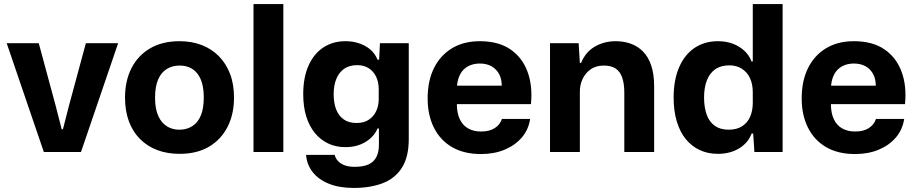

<svg xmlns="http://www.w3.org/2000/svg" viewBox="-20 -749 4512 946"><path d="M196 0 13 -536H171L254 -229L284 -112H290L320 -229L403 -536H562L379 0Z M865 9Q804 9 755 -9.5Q706 -28 670 -64Q634 -100 615 -151.5Q596 -203 596 -268Q596 -351 628 -413.5Q660 -476 720 -511Q780 -546 865 -546Q925 -546 974 -527Q1023 -508 1058.5 -472Q1094 -436 1113.5 -385Q1133 -334 1133 -268Q1133 -186 1101 -123.5Q1069 -61 1009.5 -26Q950 9 865 9ZM864 -110Q900 -110 927.5 -127.5Q955 -145 969.5 -180Q984 -215 984 -268Q984 -308 976 -337.5Q968 -367 952 -387Q936 -407 914 -416.5Q892 -426 865 -426Q829 -426 801.5 -409Q774 -392 759 -357Q744 -322 744 -268Q744 -228 752.5 -198.5Q761 -169 777 -149.5Q793 -130 815 -120Q837 -110 864 -110Z M1229 0V-729H1376V0Z M1723 177Q1652 177 1601 156.5Q1550 136 1521 99.5Q1492 63 1488 14H1629Q1633 31 1645.5 44.5Q1658 58 1678.5 65.5Q1699 73 1726 73Q1771 73 1797 60.5Q1823 48 1835 23.5Q1847 -1 1847 -36V-116H1840Q1824 -76 1781.5 -50Q1739 -24 1682 -24Q1635 -24 1597 -42Q1559 -60 1531.5 -93.5Q1504 -127 1489 -175Q1474 -223 1474 -285Q1474 -367 1500 -425.5Q1526 -484 1573 -515Q1620 -546 1682 -546Q1737 -546 1780 -522Q1823 -498 1840 -455H1848L1852 -536H1994V-64Q1994 24 1960.5 77Q1927 130 1866 153.5Q1805 177 1723 177ZM1737 -143Q1773 -143 1797 -159Q1821 -175 1833.5 -201.5Q1846 -228 1846 -261V-309Q1846 -345 1833 -371.5Q1820 -398 1796.5 -413Q1773 -428 1740 -428Q1701 -428 1675.5 -410Q1650 -392 1637 -360Q1624 -328 1624 -285Q1624 -242 1636 -210.5Q1648 -179 1673 -161Q1698 -143 1737 -143Z M2350 10Q2266 10 2207.5 -24Q2149 -58 2118 -120Q2087 -182 2087 -264Q2087 -351 2118.5 -414Q2150 -477 2207.5 -511.5Q2265 -546 2344 -546Q2436 -546 2494.5 -506Q2553 -466 2579 -396Q2605 -326 2596 -236H2231Q2231 -192 2245.5 -161.5Q2260 -131 2287 -116Q2314 -101 2350 -101Q2392 -101 2418 -118Q2444 -135 2453 -163H2592Q2584 -110 2551 -71.5Q2518 -33 2466.5 -11.5Q2415 10 2350 10ZM2231 -313 2218 -327H2466L2452 -313Q2454 -355 2440.5 -381.5Q2427 -408 2402.5 -422Q2378 -436 2344 -436Q2310 -436 2284.5 -421.5Q2259 -407 2245.5 -379.5Q2232 -352 2231 -313Z M2690 0V-536H2831L2837 -439H2843Q2865 -493 2911 -519.5Q2957 -546 3014 -546Q3054 -546 3088.5 -533.5Q3123 -521 3148.5 -495Q3174 -469 3188.5 -426.5Q3203 -384 3203 -324V0H3056V-292Q3056 -337 3045.5 -367Q3035 -397 3013 -411.5Q2991 -426 2955 -426Q2917 -426 2891 -408Q2865 -390 2851 -361Q2837 -332 2837 -298V0Z M3517 9Q3468 9 3428 -9.5Q3388 -28 3359 -63.5Q3330 -99 3314.5 -151Q3299 -203 3299 -268Q3299 -356 3326.5 -418.5Q3354 -481 3403 -513.5Q3452 -546 3517 -546Q3558 -546 3591 -533.5Q3624 -521 3648 -498.5Q3672 -476 3683 -446H3689V-729H3836V0H3697L3691 -91H3683Q3667 -46 3622.5 -18.5Q3578 9 3517 9ZM3570 -110Q3610 -110 3636.5 -127Q3663 -144 3676 -174Q3689 -204 3689 -242V-295Q3689 -334 3675.5 -363.5Q3662 -393 3635.5 -410Q3609 -427 3574 -427Q3532 -427 3504.5 -408Q3477 -389 3463 -353.5Q3449 -318 3449 -268Q3449 -220 3462 -184Q3475 -148 3502 -129Q3529 -110 3570 -110Z M4193 10Q4109 10 4050.5 -24Q3992 -58 3961 -120Q3930 -182 3930 -264Q3930 -351 3961.5 -414Q3993 -477 4050.5 -511.5Q4108 -546 4187 -546Q4279 -546 4337.5 -506Q4396 -466 4422 -396Q4448 -326 4439 -236H4074Q4074 -192 4088.5 -161.5Q4103 -131 4130 -116Q4157 -101 4193 -101Q4235 -101 4261 -118Q4287 -135 4296 -163H4435Q4427 -110 4394 -71.5Q4361 -33 4309.5 -11.5Q4258 10 4193 10ZM4074 -313 4061 -327H4309L4295 -313Q4297 -355 4283.5 -381.5Q4270 -408 4245.5 -422Q4221 -436 4187 -436Q4153 -436 4127.5 -421.5Q4102 -407 4088.5 -379.5Q4075 -352 4074 -313Z"/></svg>

Font: Mona Sans ExtraLight
Style: Bold
Weight: 700
Version: Version 2.000